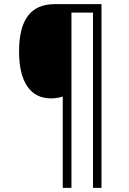

<svg xmlns="http://www.w3.org/2000/svg" viewBox="-20 -873 621 927"><path d="M470 34V-853H244C131 -853 72 -781 72 -625C72 -478 126 -398 226 -398C247 -398 266 -401 283 -407V34H325V-812H429V34Z"/></svg>

Font: Noto Sans Kannada UI SemiCondensed Light
Style: Regular
Weight: 300
Width: 4
Designer: Jelle Bosma - Monotype Design Team
Foundry: Monotype Imaging Inc.
Version: Version 2.005